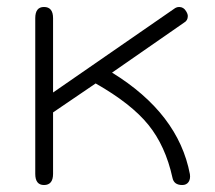

<svg xmlns="http://www.w3.org/2000/svg" viewBox="-20 -520 616 550"><path d="M81 -22V-468Q81 -500 106 -500Q132 -500 132 -468V-255L482 -497Q487 -500 493 -500Q506 -500 513 -488Q518 -480 518 -474Q518 -461 507 -455L301 -312Q491 -195 524 -21Q526 -7 520 1.5Q514 10 502 10Q478 10 474 -11Q454 -102 405 -162.5Q356 -223 254 -281L132 -198V-22Q132 10 106 10Q81 10 81 -22Z"/></svg>

Font: Kodchasan ExtraLight
Style: Regular
Weight: 275
Version: Version 1.000; ttfautohint (v1.6)